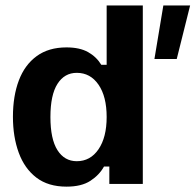

<svg xmlns="http://www.w3.org/2000/svg" viewBox="-20 -687 730 717"><path d="M228.3 10Q160 10 115.8 -23.8Q71.7 -57.5 50 -116.7Q28.3 -175.8 28.3 -250.8Q28.3 -328.3 50.4 -386.7Q72.5 -445 117.1 -477.5Q161.7 -510 228.3 -510Q277.5 -510 308.8 -492.5Q340 -475 358.3 -445H378.3V-666.7H513.3V0H388.3V-65H368.3Q350.8 -33.3 317.5 -11.7Q284.2 10 228.3 10ZM266.7 -85Q317.5 -85 347.9 -129.6Q378.3 -174.2 378.3 -250Q378.3 -326.7 347.9 -370.8Q317.5 -415 266.7 -415Q220.8 -415 194.6 -373.8Q168.3 -332.5 168.3 -250Q168.3 -167.5 194.6 -126.2Q220.8 -85 266.7 -85ZM640 -466.7H556.7L590 -666.7H690Z"/></svg>

Font: Familjen Grotesk Variable
Style: Regular
Weight: 400
Designer: Anders Wikstroem, Jonas Baeckman, Matilda Gysing, Kristian Moeller
Foundry: Familjen STHLM AB
Version: Version 2.000